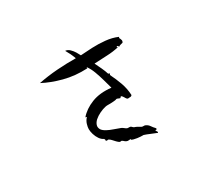

<svg xmlns="http://www.w3.org/2000/svg" viewBox="-141 -929 1281 1179"><g transform="rotate(-30 500.0 -339.5)"><path d="M760 -567Q752 -565 744 -563Q736 -561 730 -556Q730 -557 729 -558Q728 -561 725.5 -564Q723 -567 716 -564Q715 -560 719.5 -559Q724 -558 724 -558Q681 -548 637.5 -546.5Q594 -545 547 -542Q558 -520 570 -494Q582 -468 588 -448Q588 -446 591.5 -445.5Q595 -445 597 -445Q598 -441 596 -437Q594 -435 594 -434Q614 -394 629.5 -351Q645 -308 647 -262Q644 -256 638 -255Q632 -254 624 -254Q616 -252 611 -257.5Q606 -263 602 -271Q599 -276 595.5 -280.5Q592 -285 588 -287Q582 -286 581 -282Q581 -280 580 -279Q573 -280 567.5 -283Q562 -286 555 -287Q547 -283 534.5 -282.5Q522 -282 509 -281Q499 -281 489.5 -281Q480 -281 472 -279Q453 -275 430 -264Q407 -253 390 -238Q376 -225 370.5 -209Q365 -193 375 -176Q384 -163 403.5 -152.5Q423 -142 447 -134Q471 -126 491 -118Q500 -114 507.5 -107.5Q515 -101 522 -98Q524 -97 531 -97Q534 -97 537.5 -97Q541 -97 544 -96Q549 -94 553.5 -89Q558 -84 563 -82Q576 -78 584 -72.5Q592 -67 602 -62Q608 -59 616.5 -59.5Q625 -60 630 -57Q645 -50 654 -36.5Q663 -23 674 -12Q678 -7 676.5 -3.5Q675 0 666 -1Q665 1 669 7Q672 11 673.5 14Q675 17 672 21Q650 13 628.5 3.5Q607 -6 588 -12Q572 -11 545.5 -14.5Q519 -18 505 -26L511 -29Q508 -30 504 -30Q500 -30 496 -29Q489 -29 486 -29Q475 -31 468.5 -37.5Q462 -44 455 -48Q453 -49 448 -48Q443 -47 441 -48Q433 -52 423.5 -62Q414 -72 404.5 -82.5Q395 -93 386 -96Q386 -96 385 -96Q383 -95 378.5 -94.5Q374 -94 369 -98Q373 -102 369 -108Q368 -111 367 -112Q351 -119 339 -136.5Q327 -154 321 -174.5Q315 -195 315 -211Q315 -225 321 -245Q327 -265 342 -281Q342 -283 338.5 -283.5Q335 -284 333 -284Q368 -325 426.5 -348Q485 -371 563 -362Q555 -391 545.5 -425Q536 -459 524 -491.5Q512 -524 494 -548V-539Q407 -535 331 -555Q255 -575 197 -606Q262 -619 331 -624Q400 -629 464 -628Q457 -648 448.5 -665.5Q440 -683 430 -700Q447 -699 461 -685.5Q475 -672 485 -655.5Q495 -639 500 -628Q536 -631 581.5 -633Q627 -635 674 -630.5Q721 -626 760 -609Q756 -605 757 -601Q758 -597 761 -593Q763 -588 764.5 -582Q766 -576 760 -567Z"/></g></svg>

Font: Yuji Boku
Style: Regular
Weight: 400
Designer: Kataoka Yuji
Foundry: Kinuta Font Factory
Version: Version 3.002